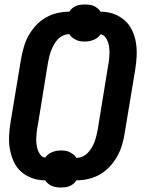

<svg xmlns="http://www.w3.org/2000/svg" viewBox="-20 -795 640 855"><path d="M251 40Q240 40 230 38.5Q220 37 211 33Q202 29 194 22.5Q186 16 181 8Q150 8 122.5 -2Q95 -12 74 -30.5Q53 -49 41 -75.5Q29 -102 24 -131Q19 -160 20.5 -190Q22 -220 27 -251L74 -534Q79 -561 86.5 -587Q94 -613 107.5 -637Q121 -661 140.5 -682Q160 -703 184.5 -717Q209 -731 236 -737Q263 -743 289 -743Q294 -752 302 -758.5Q310 -765 320 -769Q330 -773 339.5 -774Q349 -775 358 -775Q369 -775 379.5 -773.5Q390 -772 398.5 -768Q407 -764 415 -757.5Q423 -751 428 -743Q459 -743 486.5 -733Q514 -723 535 -704.5Q556 -686 568.5 -659.5Q581 -633 585.5 -604Q590 -575 588.5 -545Q587 -515 582 -484L535 -201Q531 -174 523 -148Q515 -122 501.5 -98Q488 -74 468.5 -53Q449 -32 424.5 -18Q400 -4 373 2Q346 8 320 8Q315 17 307 23.5Q299 30 289 34Q279 38 269.5 39Q260 40 251 40ZM320 -92Q334 -92 347.5 -98Q361 -104 371 -114.5Q381 -125 388.5 -137.5Q396 -150 401 -163.5Q406 -177 409 -190Q412 -203 415 -217L461 -500Q464 -514 465.5 -527.5Q467 -541 467.5 -554.5Q468 -568 466.5 -581.5Q465 -595 461 -607Q457 -619 449 -629.5Q441 -640 428 -642Q416 -625 397 -617.5Q378 -610 359 -610Q348 -610 337.5 -611.5Q327 -613 318.5 -617.5Q310 -622 302 -628Q294 -634 289 -643Q275 -643 261.5 -637Q248 -631 238 -620.5Q228 -610 221 -597.5Q214 -585 208.5 -571.5Q203 -558 200 -545Q197 -532 194 -518L148 -235Q145 -221 143.5 -207.5Q142 -194 141.5 -180.5Q141 -167 142.5 -153.5Q144 -140 148 -128Q152 -116 160 -105.5Q168 -95 181 -93Q193 -110 212 -117.5Q231 -125 250 -125Q261 -125 271.5 -123.5Q282 -122 290.5 -117.5Q299 -113 307 -107Q315 -101 320 -92Z"/></svg>

Font: Iosevka Heavy Extended Oblique
Style: Regular
Weight: 900
Width: 7
Italic angle: -9°
Monospace: yes
Designer: Belleve Invis
Foundry: Belleve Invis
Version: Version 32.5.0; ttfautohint (v1.8.4)